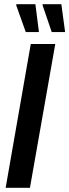

<svg xmlns="http://www.w3.org/2000/svg" viewBox="-20 -897 331 917"><path d="M7 0 127 -687H244L123 0ZM103 -744 57 -873 59 -877H149L166 -744ZM227 -744 183 -873 184 -877H273L291 -744Z"/></svg>

Font: Archivo ExtraCondensed SemiBold
Style: Italic
Weight: 600
Width: 2
Italic angle: -10°
Designer: Hector Gatti
Foundry: Omnibus-Type
Version: Version 2.001